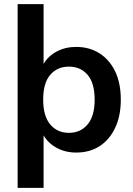

<svg xmlns="http://www.w3.org/2000/svg" viewBox="-20 -725 640 925"><path d="M65 180V-705H190V-417Q212 -455 253.5 -477Q295 -499 347 -499Q411 -499 459.5 -468Q508 -437 535 -380.5Q562 -324 562 -245Q562 -167 535 -109.5Q508 -52 460 -21Q412 10 347 10Q295 10 253.5 -12.5Q212 -35 190 -73V180ZM312 -85Q368 -85 402 -125.5Q436 -166 436 -245Q436 -325 402 -364.5Q368 -404 312 -404Q256 -404 222 -364.5Q188 -325 188 -245Q188 -166 222 -125.5Q256 -85 312 -85Z"/></svg>

Font: Nunito Sans
Style: Bold
Weight: 700
Designer: Vernon Adams
Foundry: Vernon Adams
Version: Version 3.101; ttfautohint (v1.8.4.7-5d5b);gftools[0.9.27]